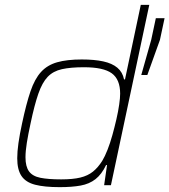

<svg xmlns="http://www.w3.org/2000/svg" viewBox="-20 -763 698 791"><path d="M226 8Q163 8 124.5 -2Q86 -12 68.5 -38Q51 -64 51 -111Q51 -138 56 -173.5Q61 -209 71 -255Q88 -335 105.5 -386.5Q123 -438 149 -466.5Q175 -495 215.5 -506.5Q256 -518 317 -518Q369 -518 405.5 -510Q442 -502 463.5 -484Q485 -466 491 -436H495L560 -743H595L437 0H409L421 -83H417Q399 -45 373.5 -25Q348 -5 312 1.5Q276 8 226 8ZM232 -24Q280 -24 311 -31.5Q342 -39 363 -56Q384 -73 401 -100Q412 -118 423 -146Q434 -174 443 -206.5Q452 -239 459.5 -271.5Q467 -304 471 -332Q475 -360 475 -377Q475 -436 440.5 -461Q406 -486 326 -486Q271 -486 235 -478Q199 -470 176.5 -446.5Q154 -423 138 -377Q122 -331 106 -255Q96 -209 90.5 -174.5Q85 -140 85 -115Q85 -77 99.5 -57Q114 -37 146.5 -30.5Q179 -24 232 -24ZM562 -454 603 -599 622 -688H658L639 -599L587 -454Z"/></svg>

Font: Saira Thin Thin
Style: Italic
Weight: 250
Italic angle: -12°
Version: Version 1.101